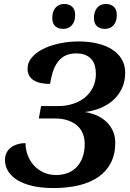

<svg xmlns="http://www.w3.org/2000/svg" viewBox="-20 -932 653 963"><path d="M249 11.2Q189.9 11.2 144.5 1Q99.1 -9.3 68.1 -28.1Q37.1 -46.9 21 -72.8Q4.9 -98.6 4.9 -129.9Q4.9 -148.9 12.2 -164.3Q19.5 -179.7 33.2 -190.7Q46.9 -201.7 65.7 -207.8Q84.5 -213.9 107.9 -213.9Q107.9 -184.6 118.2 -156Q128.4 -127.4 147.9 -104.7Q167.5 -82 196.3 -68.1Q225.1 -54.2 262.2 -54.2Q292.5 -54.2 318.6 -64Q344.7 -73.7 363.8 -93.3Q382.8 -112.8 393.8 -142.1Q404.8 -171.4 404.8 -210Q404.8 -237.3 395.8 -260.7Q386.7 -284.2 367.9 -301.3Q349.1 -318.4 320.6 -328.1Q292 -337.9 252.9 -337.9H174.8L186 -399.9H271Q310.5 -399.9 345 -410.9Q379.4 -421.9 405.3 -442.6Q431.2 -463.4 446 -493.7Q460.9 -523.9 460.9 -562Q460.9 -584 455.6 -602.8Q450.2 -621.6 438.2 -635.3Q426.3 -648.9 407.5 -656.5Q388.7 -664.1 361.8 -664.1Q328.6 -664.1 305.9 -652.1Q283.2 -640.1 268.3 -619.1Q253.4 -598.1 244.6 -570.3Q235.8 -542.5 231 -511.2Q207.5 -511.2 187 -515.1Q166.5 -519 151.1 -528.1Q135.7 -537.1 127 -551.8Q118.2 -566.4 118.2 -587.9Q118.2 -618.2 139.4 -643.3Q160.6 -668.5 196 -686.3Q231.4 -704.1 277.8 -714.1Q324.2 -724.1 375 -724.1Q426.8 -724.1 469.7 -713.6Q512.7 -703.1 543.5 -683.1Q574.2 -663.1 591.1 -634Q607.9 -605 607.9 -567.9Q607.9 -524.4 592 -490Q576.2 -455.6 548.8 -430.7Q521.5 -405.8 484.4 -390.4Q447.3 -375 404.8 -370.1Q428.7 -367.2 455.8 -356.9Q482.9 -346.7 505.6 -328.1Q528.3 -309.6 543.2 -281.7Q558.1 -253.9 558.1 -215.8Q558.1 -158.2 536.1 -115.5Q514.2 -72.8 473.9 -44.7Q433.6 -16.6 376.5 -2.7Q319.3 11.2 249 11.2ZM356.9 -856.9Q356.9 -837.4 351.6 -824.2Q346.2 -811 337.9 -802.7Q329.6 -794.4 318.8 -790.8Q308.1 -787.1 297.4 -787.1Q272.5 -787.1 257.3 -800.5Q242.2 -814 242.2 -841.8Q242.2 -874 258.3 -893.1Q274.4 -912.1 302.2 -912.1Q326.2 -912.1 341.6 -898.4Q356.9 -884.8 356.9 -856.9ZM565.9 -856.9Q565.9 -837.4 560.5 -824.2Q555.2 -811 546.9 -802.7Q538.6 -794.4 527.8 -790.8Q517.1 -787.1 506.3 -787.1Q481.4 -787.1 466.3 -800.5Q451.2 -814 451.2 -841.8Q451.2 -874 467.3 -893.1Q483.4 -912.1 511.2 -912.1Q535.2 -912.1 550.5 -898.4Q565.9 -884.8 565.9 -856.9Z"/></svg>

Font: Droid Serif
Style: Bold Italic
Weight: 700
Italic angle: -12°
Designer: Monotype Design team
Foundry: Monotype Imaging Inc.
Version: Version 1.03